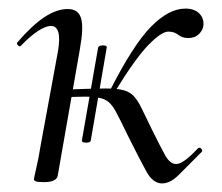

<svg xmlns="http://www.w3.org/2000/svg" viewBox="-20 -416 517 447"><path d="M357.2 11Q336 11 320.8 -16.7Q305.6 -44.4 278.8 -98Q260 -137 249.3 -157Q238.6 -177 224.3 -184Q210 -191 179 -191Q167.2 -191 152.9 -190.5Q138.6 -190 120.2 -189L123 -207Q192.4 -210 226.6 -210Q253 -210 267.7 -206Q282.4 -202 291.7 -192Q301 -182 310.1 -163Q319.2 -144 334.4 -113Q352.6 -76.2 364.1 -55.2Q375.6 -34.2 389.8 -34.2Q399.2 -34.2 411.7 -43.6Q424.2 -53 440.6 -70.4Q444.6 -74.2 448.6 -69.8Q452.6 -65.4 449.4 -62.2Q415.6 -28.4 396 -8.7Q376.4 11 357.2 11ZM82.4 8Q68.2 8 63.6 6.3Q59 4.6 59 1.6Q59 -1.6 64.5 -24.8Q70 -48 74 -74L115 -297Q124.8 -355.6 98.4 -355.6Q86.8 -355.6 68.7 -344Q50.6 -332.4 29.2 -310Q26.2 -306 21.8 -310.5Q17.4 -315 21.2 -318.2Q54.8 -357.2 83.4 -376.1Q112 -395 137.6 -395Q162.4 -395 168.8 -373.3Q175.2 -351.6 165.6 -299.4L114.4 -7.2Q111.8 8 82.4 8ZM246.6 -201 235.4 -204Q290.2 -312 331.7 -354Q373.2 -396 411.4 -396Q433 -396 444.1 -384.5Q455.2 -373 453.6 -356.8Q452.4 -345.8 443.1 -336.6Q433.8 -327.4 418.4 -327.4Q404.4 -327.4 395.1 -334.9Q385.8 -342.4 372 -342.4Q356 -342.4 325.7 -311.5Q295.4 -280.6 246.6 -201ZM191.4 -89Q191.2 -85.6 185.7 -84.4Q180.2 -83.2 175.3 -84.4Q170.4 -85.6 170.6 -89L208.4 -305Q209.6 -308.6 214.7 -309.8Q219.8 -311 224.7 -309.8Q229.6 -308.6 228.4 -305Z"/></svg>

Font: Cormorant Garamond Light
Style: Italic
Weight: 300
Italic angle: -10°
Designer: Christian Thalmann (Catharsis Fonts)
Foundry: Catharsis Fonts
Version: Version 4.001